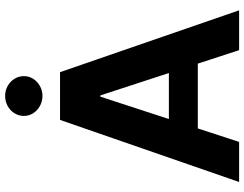

<svg xmlns="http://www.w3.org/2000/svg" viewBox="-123 -841 964 758"><g transform="rotate(-90 359.0 -462.0)"><path d="M19.5 0 264.6 -707H453.1L697.3 0H540L486.8 -163.1H231L177.7 0ZM449.7 -277.3 361.3 -547.9H356.4L268.1 -277.3ZM280.3 -849.6Q280.3 -869.6 290.8 -886.7Q301.3 -903.8 319.6 -913.8Q337.9 -923.8 359.4 -923.8Q380.4 -923.8 398.4 -913.8Q416.5 -903.8 427 -886.7Q437.5 -869.6 437.5 -849.6Q437.5 -830.1 427 -813.2Q416.5 -796.4 398.4 -786.4Q380.4 -776.4 359.4 -776.4Q337.9 -776.4 319.6 -786.4Q301.3 -796.4 290.8 -813.2Q280.3 -830.1 280.3 -849.6Z"/></g></svg>

Font: Pretendard Std
Style: Bold
Weight: 700
Designer: Base glyphs from Inter by Rasmus Andersson; Hangeul glyphs from Noto Sans CJK(Source Han Sans) by Jang Soo-young and Kan
Foundry: Kil Hyung-jin
Version: Version 1.309